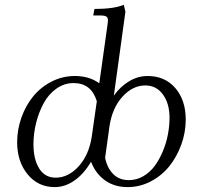

<svg xmlns="http://www.w3.org/2000/svg" viewBox="-20 -766 814 793"><path d="M50.8 -178.2Q50.8 -231 68.6 -280.8Q86.4 -330.6 117.4 -368.4Q148.4 -406.2 193.4 -429.2Q238.3 -452.1 289.1 -452.1Q349.1 -452.1 390.1 -421.9L423.8 -662.1Q425.8 -675.8 425.8 -682.1Q425.8 -693.4 418.9 -697.8Q412.1 -702.1 395 -702.1H365.2L370.1 -729Q450.2 -729 491.2 -746.1L498 -717.8L450.2 -371.1Q477.1 -408.7 513.2 -430.4Q549.3 -452.1 589.8 -452.1Q661.1 -452.1 704.1 -402.3Q747.1 -352.5 747.1 -272Q747.1 -219.2 728.8 -168.7Q710.4 -118.2 679.2 -79.3Q647.9 -40.5 602.8 -16.8Q557.6 6.8 506.8 6.8Q452.6 6.8 413.6 -21.2Q374.5 -49.3 356 -98.1Q326.7 -47.9 287.6 -20.5Q248.5 6.8 206.1 6.8Q137.2 6.8 94 -46.1Q50.8 -99.1 50.8 -178.2ZM118.2 -169.9Q118.2 -108.4 141.8 -70.3Q165.5 -32.2 210 -32.2Q262.2 -32.2 304.7 -78.9Q347.2 -125.5 358.9 -201.2L379.9 -348.1Q356.9 -422.9 284.2 -422.9Q245.1 -422.9 212.6 -399.7Q180.2 -376.5 160.2 -339.4Q140.1 -302.2 129.2 -258.3Q118.2 -214.4 118.2 -169.9ZM414.1 -113.8Q422.9 -71.8 447.8 -46.9Q472.7 -22 512.2 -22Q543.9 -22 572 -38.3Q600.1 -54.7 619.4 -81.3Q638.7 -107.9 652.8 -141.8Q667 -175.8 673.6 -211.2Q680.2 -246.6 680.2 -279.8Q680.2 -337.9 653.1 -375.5Q626 -413.1 580.1 -413.1Q527.8 -413.1 485.6 -366.5Q443.4 -319.8 432.1 -244.1Z"/></svg>

Font: Dihjauti S
Style: Italic
Weight: 400
Italic angle: -9°
Designer: T. Christopher White
Version: Version 3.0.0